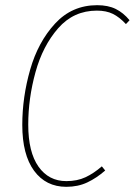

<svg xmlns="http://www.w3.org/2000/svg" viewBox="-20 -711 520 741"><path d="M480 -633 466 -618Q441 -645 415.5 -657.5Q390 -670 354 -670Q264 -670 204.5 -602Q145 -534 117 -432.5Q89 -331 89 -230Q89 -124 128.5 -68Q168 -12 236 -12Q278 -12 310 -27Q342 -42 373 -69L386 -53Q353 -24 317 -7Q281 10 236 10Q157 10 111.5 -52Q66 -114 66 -229Q66 -336 96.5 -442.5Q127 -549 192.5 -620Q258 -691 355 -691Q397 -691 426.5 -676.5Q456 -662 480 -633Z"/></svg>

Font: Fira Sans Extra Condensed Thin
Style: Italic
Weight: 250
Width: 3
Italic angle: -8°
Designer: Carrois Corporate & Edenspiekermann AG
Foundry: Carrois Corporate GbR & Edenspiekermann AG
Version: Version 4.203